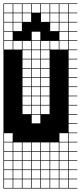

<svg xmlns="http://www.w3.org/2000/svg" viewBox="-20 -827 469 1115"><path d="M325 -803.6V-753.6H375V-803.6ZM271.4 -700H321.4V-750H271.4ZM325 -700H375V-750H325ZM217.9 -700H267.9V-750H217.9ZM164.3 -700H214.3V-750H164.3ZM110.7 -700H160.7V-750H110.7ZM57.1 -700H107.1V-750H57.1ZM3.6 -700H53.6V-750H3.6ZM325 -646.4H375V-696.4H325ZM271.4 -646.4H321.4V-696.4H271.4ZM217.9 -646.4H267.9V-696.4H217.9ZM164.3 -646.4H214.3V-696.4H164.3ZM110.7 -646.4H160.7V-696.4H110.7ZM57.1 -646.4H107.1V-696.4H57.1ZM3.6 -646.4H53.6V-696.4H3.6ZM325 -592.9H375V-642.9H325ZM271.4 -592.9H321.4V-642.9H271.4ZM217.9 -592.9H267.9V-642.9H217.9ZM164.3 -592.9H214.3V-642.9H164.3ZM110.7 -592.9H160.7V-642.9H110.7ZM57.1 -592.9H107.1V-642.9H57.1ZM3.6 -592.9H53.6V-642.9H3.6ZM325 -539.3H375V-589.3H325ZM271.4 -539.3H321.4V-589.3H271.4ZM217.9 -539.3H267.9V-589.3H217.9ZM164.3 -539.3H214.3V-589.3H164.3ZM110.7 -539.3H160.7V-589.3H110.7ZM57.1 -539.3H107.1V-589.3H57.1ZM3.6 -539.3H53.6V-589.3H3.6ZM110.7 -485.7H160.7V-535.7H110.7ZM217.9 -485.7H267.9V-535.7H217.9ZM164.3 -485.7H214.3V-535.7H164.3ZM164.3 -432.1H214.3V-482.1H164.3ZM217.9 -432.1H267.9V-482.1H217.9ZM110.7 -432.1H160.7V-482.1H110.7ZM164.3 -378.6H214.3V-428.6H164.3ZM217.9 -378.6H267.9V-428.6H217.9ZM110.7 -378.6H160.7V-428.6H110.7ZM110.7 -325H160.7V-375H110.7ZM217.9 -325H267.9V-375H217.9ZM164.3 -325H214.3V-375H164.3ZM217.9 -271.4H267.9V-321.4H217.9ZM110.7 -271.4H160.7V-321.4H110.7ZM164.3 -271.4H214.3V-321.4H164.3ZM110.7 -217.9H160.7V-267.9H110.7ZM217.9 -217.9H267.9V-267.9H217.9ZM164.3 -217.9H214.3V-267.9H164.3ZM217.9 -164.3H267.9V-214.3H217.9ZM110.7 -164.3H160.7V-214.3H110.7ZM164.3 -164.3H214.3V-214.3H164.3ZM164.3 -110.7H214.3V-160.7H164.3ZM3.6 -3.6H53.6V-53.6H3.6ZM325 -3.6H375V-53.6H325ZM164.3 50H214.3V0H164.3ZM3.6 50H53.6V0H3.6ZM271.4 50H321.4V0H271.4ZM325 50H375V0H325ZM57.1 50H107.1V0H57.1ZM217.9 50H267.9V0H217.9ZM110.7 50H160.7V0H110.7ZM164.3 103.6H214.3V53.6H164.3ZM271.4 103.6H321.4V53.6H271.4ZM3.6 103.6H53.6V53.6H3.6ZM325 103.6H375V53.6H325ZM57.1 103.6H107.1V53.6H57.1ZM217.9 103.6H267.9V53.6H217.9ZM110.7 103.6H160.7V53.6H110.7ZM110.7 157.1H160.7V107.1H110.7ZM164.3 157.1H214.3V107.1H164.3ZM271.4 157.1H321.4V107.1H271.4ZM217.9 157.1H267.9V107.1H217.9ZM57.1 157.1H107.1V107.1H57.1ZM325 157.1H375V107.1H325ZM3.6 157.1H53.6V107.1H3.6ZM164.3 210.7H214.3V160.7H164.3ZM217.9 210.7H267.9V160.7H217.9ZM110.7 210.7H160.7V160.7H110.7ZM271.4 210.7H321.4V160.7H271.4ZM57.1 210.7H107.1V160.7H57.1ZM325 210.7H375V160.7H325ZM3.6 210.7H53.6V160.7H3.6ZM164.3 264.3H214.3V214.3H164.3ZM3.6 264.3H53.6V214.3H3.6ZM217.9 264.3H267.9V214.3H217.9ZM110.7 264.3H160.7V214.3H110.7ZM271.4 264.3H321.4V214.3H271.4ZM325 264.3H375V214.3H325ZM57.1 264.3H107.1V214.3H57.1ZM271.4 -803.6V-753.6H321.4V-803.6ZM217.9 -803.6V-753.6H267.9V-803.6ZM164.3 -803.6V-753.6H214.3V-803.6ZM110.7 -803.6V-753.6H160.7V-803.6ZM57.1 -803.6V-753.6H107.1V-803.6ZM3.6 -803.6V-753.6H53.6V-803.6ZM428.6 -803.6H378.6V-753.6H428.6V-750H378.6V-700H428.6V-696.4H378.6V-646.4H428.6V-642.9H378.6V-592.9H428.6V-589.3H378.6V-539.3H428.6V-535.7H378.6V-485.7H428.6V-482.1H378.6V-432.1H428.6V-428.6H378.6V-378.6H428.6V-375H378.6V-325H428.6V-321.4H378.6V-271.4H428.6V-267.9H378.6V-217.9H428.6V-214.3H378.6V-164.3H428.6V-160.7H378.6V-110.7H428.6V-107.1H378.6V-57.1H428.6V-53.6H378.6V-3.6H428.6V0H378.6V50H428.6V53.6H378.6V103.6H428.6V107.1H378.6V157.1H428.6V160.7H378.6V210.7H428.6V214.3H378.6V264.3H428.6V267.9H0V-807.1H428.6ZM107.1 -642.9H160.7V-589.3H107.1ZM214.3 -642.9H267.9V-589.3H214.3ZM53.6 -642.9H107.1V-589.3H53.6ZM160.7 -696.4H214.3V-642.9H160.7ZM107.1 -696.4H160.7V-642.9H107.1ZM267.9 -642.9H321.4V-589.3H267.9ZM214.3 -696.4H267.9V-642.9H214.3ZM160.7 -750H214.3V-696.4H160.7Z"/></svg>

Font: Jersey 10 Charted
Style: Regular
Weight: 400
Designer: Sarah Cadigan-Fried
Version: Version 1.000; ttfautohint (v1.8.4.7-5d5b)